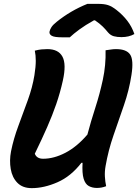

<svg xmlns="http://www.w3.org/2000/svg" viewBox="-20 -962 715 993"><path d="M144 11Q97 11 70 -16.5Q43 -44 35.5 -88Q28 -132 37 -179Q50 -244 75 -311Q100 -378 124 -444.5Q148 -511 158 -573Q165 -617 165 -647Q165 -677 160 -700Q179 -705 194.5 -706.5Q210 -708 225 -708Q282 -708 303 -669Q324 -630 305 -545Q291 -482 271 -424Q251 -366 224 -304.5Q197 -243 160 -167Q170 -141 203 -141Q259 -141 318.5 -172Q378 -203 432 -266Q450 -334 473 -405Q496 -476 512 -550.5Q528 -625 526 -702Q543 -704 554.5 -706Q566 -708 580 -708Q634 -708 653 -680Q672 -652 660 -575Q648 -496 621 -418Q594 -340 567 -262Q540 -184 526 -103Q521 -75 522.5 -48.5Q524 -22 529 1Q516 6 504.5 8Q493 10 481 10Q457 10 439 0Q421 -10 412.5 -38Q404 -66 407 -120H401Q347 -50 277.5 -19.5Q208 11 144 11ZM432 -942H488Q519 -942 539 -935.5Q559 -929 583 -910Q615 -885 638.5 -854.5Q662 -824 675 -786Q647 -770 608 -770Q586 -770 569 -774.5Q552 -779 539 -794Q526 -810 511.5 -824.5Q497 -839 471 -857H466Q421 -832 390.5 -809.5Q360 -787 341 -769H301Q261 -769 247.5 -777Q234 -785 236 -798Q238 -809 246 -821.5Q254 -834 273 -849Q345 -907 432 -942Z"/></svg>

Font: Recursive Sn Csl St
Style: Bold Italic
Weight: 700
Italic angle: -15°
Version: Version 1.079;hotconv 1.0.112;makeotfexe 2.5.65598; ttfautoh